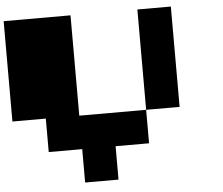

<svg xmlns="http://www.w3.org/2000/svg" viewBox="-63 -1072 1326 1144"><g transform="rotate(-5 600.0 -500.0)"><path d="M399.9 0V-199.7H199.7V-399.9H0V-1000H399.9V-399.9H799.8V-199.7H599.6V0ZM799.8 -399.9V-1000H1000V-399.9Z"/></g></svg>

Font: 8-bit HUD
Style: Regular
Weight: 400
Designer: lSPl
Foundry: https://fontstruct.com
Version: Version 1.0